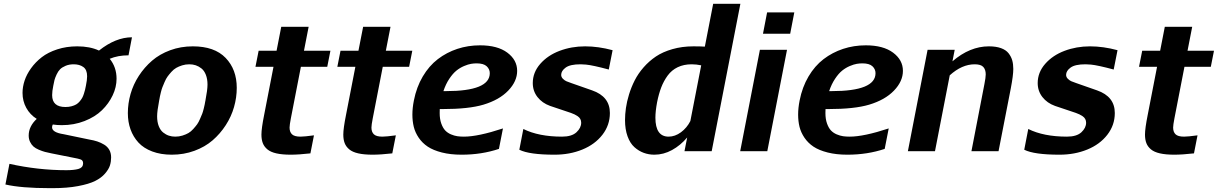

<svg xmlns="http://www.w3.org/2000/svg" viewBox="-20 -790 6362 1003"><path d="M252.4 -293Q252.4 -231 321.8 -231Q339.4 -231 353.8 -234.9Q368.2 -238.8 378.2 -244.6Q388.2 -250.5 396.5 -260.5Q404.8 -270.5 409.4 -278.8Q414.1 -287.1 418.2 -300Q422.4 -313 424.3 -321Q426.3 -329.1 428.7 -341.8Q435.1 -372.6 435.1 -391.6Q435.1 -425.8 415.3 -439.9Q395.5 -454.1 365.2 -454.1Q341.3 -454.1 322.8 -446.3Q304.2 -438.5 293.9 -428.2Q283.7 -418 275.6 -400.6Q267.6 -383.3 264.6 -371.8Q261.7 -360.4 258.3 -341.8Q252.4 -313.5 252.4 -293ZM97.7 -304.7Q97.7 -335.9 108.4 -368.7Q119.1 -401.4 142.3 -433.6Q165.5 -465.8 198.2 -491.2Q231 -516.6 279.1 -532.2Q327.1 -547.9 383.3 -547.9Q449.7 -547.9 497.1 -525.9Q584.5 -595.2 669.4 -595.2L651.4 -501Q596.2 -501 553.2 -482.9Q588.9 -439 588.9 -378.9Q588.9 -335 568.6 -292Q548.3 -249 512.5 -214.1Q476.6 -179.2 421.6 -157.7Q366.7 -136.2 303.2 -136.2Q277.8 -136.2 255.9 -139.6Q252 -133.3 252 -125Q252 -98.1 312.5 -88.9L446.8 -61Q470.2 -57.1 488.5 -51Q506.8 -44.9 524.2 -34.4Q541.5 -23.9 551 -7.1Q560.5 9.8 560.5 32.2Q560.5 54.2 554.4 74Q548.3 93.8 528.8 116.5Q509.3 139.2 477.1 155.3Q444.8 171.4 387.9 182.1Q331.1 192.9 255.4 192.9H240.2Q91.8 192.9 8.3 173.8L29.3 65.9Q179.2 99.1 326.7 99.1Q365.2 99.1 388.9 92.8Q412.6 86.4 414.1 65.9Q414.1 61 413.6 57.4Q413.1 53.7 411.1 51Q409.2 48.3 408.2 46.9Q407.2 45.4 403.3 43.9Q399.4 42.5 398.2 42Q397 41.5 391.1 40Q385.3 38.6 383.8 38.1L249 11.2Q228.5 7.3 214.4 3.4Q200.2 -0.5 182.9 -7.8Q165.5 -15.1 155 -24.4Q144.5 -33.7 137.2 -48.6Q129.9 -63.5 129.9 -82Q129.9 -129.9 171.9 -168.9Q136.7 -190.9 117.2 -226.6Q97.7 -262.2 97.7 -304.7Z M800.8 -182.1Q800.8 -152.8 809.3 -131.1Q817.9 -109.4 832.3 -97.9Q846.7 -86.4 862.3 -81.3Q877.9 -76.2 895.5 -76.2Q915.5 -76.2 933.3 -81.8Q951.2 -87.4 964.4 -95Q977.5 -102.5 989.7 -116.2Q1002 -129.9 1009.8 -140.6Q1017.6 -151.4 1025.1 -169.2Q1032.7 -187 1036.4 -196Q1040 -205.1 1044.4 -222.9Q1048.8 -240.7 1049.3 -244.1Q1049.8 -247.6 1052.2 -260.3Q1052.7 -262.2 1053 -263.2Q1053.2 -264.2 1053.2 -265.1Q1064 -320.8 1064 -348.1Q1064 -377.4 1055.4 -399.2Q1046.9 -420.9 1032.5 -432.4Q1018.1 -443.8 1002.4 -449Q986.8 -454.1 969.2 -454.1Q949.2 -454.1 931.4 -448.5Q913.6 -442.9 900.4 -435.3Q887.2 -427.7 875 -414.1Q862.8 -400.4 855 -389.6Q847.2 -378.9 839.6 -361.1Q832 -343.3 828.4 -334.2Q824.7 -325.2 820.3 -307.4Q815.9 -289.6 815.4 -286.1Q814.9 -282.7 812.5 -270Q812 -268.1 811.8 -267.1Q811.5 -266.1 811.5 -265.1Q800.8 -209.5 800.8 -182.1ZM647.9 -199.2Q647.9 -249.5 662.1 -299.3Q676.3 -349.1 705.3 -393.8Q734.4 -438.5 774.2 -472.9Q814 -507.3 869.1 -527.6Q924.3 -547.9 987.3 -547.9Q1100.6 -547.9 1158.7 -487.5Q1216.8 -427.2 1216.8 -331.1Q1216.8 -280.8 1202.6 -231Q1188.5 -181.2 1159.4 -136.2Q1130.4 -91.3 1090.6 -56.9Q1050.8 -22.5 995.6 -2.2Q940.4 18.1 877.4 18.1Q819.8 18.1 775.1 1.2Q730.5 -15.6 703.1 -45.4Q675.8 -75.2 661.9 -114Q647.9 -152.8 647.9 -199.2Z M1499.5 -171.9Q1492.7 -136.7 1492.7 -123.5Q1492.7 -100.6 1505.4 -88.4Q1518.1 -76.2 1549.8 -76.2Q1569.8 -76.2 1620.1 -83L1601.6 11.2Q1541 18.1 1498.5 18.1Q1454.1 18.1 1423.8 11.2Q1393.6 4.4 1376.7 -9.8Q1359.9 -23.9 1352.8 -42.5Q1345.7 -61 1345.7 -86.9Q1345.7 -119.1 1359.9 -189.9L1408.7 -440.9H1314.5L1331.1 -524.9H1424.8L1449.2 -649.9H1592.3L1567.9 -524.9H1706.1L1689.5 -440.9H1551.8Z M1927.2 -171.9Q1920.4 -136.7 1920.4 -123.5Q1920.4 -100.6 1933.1 -88.4Q1945.8 -76.2 1977.5 -76.2Q1997.6 -76.2 2047.9 -83L2029.3 11.2Q1968.8 18.1 1926.3 18.1Q1881.8 18.1 1851.6 11.2Q1821.3 4.4 1804.4 -9.8Q1787.6 -23.9 1780.5 -42.5Q1773.4 -61 1773.4 -86.9Q1773.4 -119.1 1787.6 -189.9L1836.4 -440.9H1742.2L1758.8 -524.9H1852.5L1877 -649.9H2020L1995.6 -524.9H2133.8L2117.2 -440.9H1979.5Z M2487.8 -553.2Q2579.1 -553.2 2630.4 -514.9Q2681.6 -476.6 2681.6 -419.9Q2681.6 -365.2 2635 -316.7Q2588.4 -268.1 2505.4 -243.2Q2428.7 -220.2 2291 -220.2H2277.3Q2276.9 -212.9 2276.9 -199.2Q2276.9 -168 2285.2 -144.8Q2293.5 -121.6 2305.7 -108.6Q2317.9 -95.7 2335.7 -88.1Q2353.5 -80.6 2369.1 -78.4Q2384.8 -76.2 2403.3 -76.2Q2477.5 -76.2 2607.4 -119.1L2586.4 -12.2Q2496.1 18.1 2391.6 18.1Q2333.5 18.1 2288.3 6.6Q2243.2 -4.9 2214.6 -23.9Q2186 -43 2167.5 -70.3Q2148.9 -97.7 2141.6 -127.2Q2134.3 -156.7 2134.3 -191.4Q2134.3 -226.1 2142.1 -265.1Q2155.8 -335 2188.5 -390.4Q2221.2 -445.8 2267.1 -481Q2313 -516.1 2369.1 -534.7Q2425.3 -553.2 2487.8 -553.2ZM2309.6 -314Q2538.6 -314 2538.6 -407.7Q2538.6 -428.7 2522.5 -443.8Q2506.3 -459 2469.7 -459Q2455.6 -459 2440.7 -456.5Q2425.8 -454.1 2404.3 -445.1Q2382.8 -436 2364.3 -421.1Q2345.7 -406.2 2327.1 -378.4Q2308.6 -350.6 2296.4 -314Z M3166 -199.7Q3166 -136.2 3127 -85.9Q3087.9 -35.6 3022.2 -8.8Q2956.5 18.1 2877 18.1Q2744.6 18.1 2692.9 -7.8L2713.9 -116.2Q2794.4 -76.2 2916 -76.2Q2966.8 -76.2 2991.5 -99.1Q3016.1 -122.1 3016.1 -148.9Q3016.1 -159.7 3011.5 -168.2Q3006.8 -176.8 2997.8 -182.9Q2988.8 -189 2981.4 -192.4Q2974.1 -195.8 2962.4 -200.2L2853.5 -236.8Q2812.5 -251.5 2787.8 -283Q2763.2 -314.5 2763.2 -356Q2763.2 -411.6 2802.2 -456.3Q2841.3 -501 2903.3 -524.4Q2965.3 -547.9 3036.6 -547.9Q3105.5 -547.9 3180.2 -527.8L3160.2 -426.8Q3076.7 -449.2 3041 -452.6Q3026.4 -454.1 3012.7 -454.1Q2958.5 -454.1 2935.1 -437Q2911.6 -419.9 2911.6 -398.9Q2911.6 -387.2 2920.9 -378.2Q2930.2 -369.1 2939 -365.5Q2947.8 -361.8 2964.4 -356L3073.2 -317.9Q3166 -285.6 3166 -199.7Z M3245.1 -162.6Q3245.1 -192.9 3249.8 -225.8Q3254.4 -258.8 3266.1 -296.9Q3277.8 -335 3295.7 -370.1Q3313.5 -405.3 3342 -438Q3370.6 -470.7 3406.5 -494.9Q3442.4 -519 3492.9 -533.4Q3543.5 -547.9 3602.5 -547.9Q3640.1 -547.9 3662.1 -546.4L3705.6 -770H3847.7L3697.8 0H3555.7L3569.8 -71.8Q3534.7 -30.3 3490.5 -6.1Q3446.3 18.1 3398.4 18.1Q3369.1 18.1 3343 8.5Q3316.9 -1 3294.2 -21.2Q3271.5 -41.5 3258.3 -77.9Q3245.1 -114.3 3245.1 -162.6ZM3593.3 -454.1Q3552.2 -454.1 3520.5 -439Q3488.8 -423.8 3468 -395.5Q3447.3 -367.2 3434.3 -333.5Q3421.4 -299.8 3412.6 -255.9Q3403.8 -209 3403.8 -175.3Q3403.8 -76.2 3472.7 -76.2Q3506.3 -76.2 3537.4 -99.1Q3568.4 -122.1 3586.4 -157.7L3643.1 -448.7Q3617.7 -454.1 3593.3 -454.1Z M4107.9 -613.8H3965.8L3987.3 -725.1H4129.4ZM3988.3 0H3846.7L3949.7 -529.8H4091.3Z M4502.9 -553.2Q4594.2 -553.2 4645.5 -514.9Q4696.8 -476.6 4696.8 -419.9Q4696.8 -365.2 4650.1 -316.7Q4603.5 -268.1 4520.5 -243.2Q4443.8 -220.2 4306.2 -220.2H4292.5Q4292 -212.9 4292 -199.2Q4292 -168 4300.3 -144.8Q4308.6 -121.6 4320.8 -108.6Q4333 -95.7 4350.8 -88.1Q4368.7 -80.6 4384.3 -78.4Q4399.9 -76.2 4418.5 -76.2Q4492.7 -76.2 4622.6 -119.1L4601.6 -12.2Q4511.2 18.1 4406.7 18.1Q4348.6 18.1 4303.5 6.6Q4258.3 -4.9 4229.7 -23.9Q4201.2 -43 4182.6 -70.3Q4164.1 -97.7 4156.7 -127.2Q4149.4 -156.7 4149.4 -191.4Q4149.4 -226.1 4157.2 -265.1Q4170.9 -335 4203.6 -390.4Q4236.3 -445.8 4282.2 -481Q4328.1 -516.1 4384.3 -534.7Q4440.4 -553.2 4502.9 -553.2ZM4324.7 -314Q4553.7 -314 4553.7 -407.7Q4553.7 -428.7 4537.6 -443.8Q4521.5 -459 4484.9 -459Q4470.7 -459 4455.8 -456.5Q4440.9 -454.1 4419.4 -445.1Q4397.9 -436 4379.4 -421.1Q4360.8 -406.2 4342.3 -378.4Q4323.7 -350.6 4311.5 -314Z M5122.6 -351.1Q5129.4 -385.3 5129.4 -401.4Q5129.4 -426.3 5116.7 -440.2Q5104 -454.1 5071.8 -454.1Q5004.9 -454.1 4941.4 -396.5L4864.3 0H4722.7L4825.7 -529.8H4967.3L4955.6 -469.7Q5046.4 -547.9 5146 -547.9Q5183.1 -547.9 5209 -538.6Q5234.9 -529.3 5248.5 -512Q5262.2 -494.6 5267.8 -474.9Q5273.4 -455.1 5273.4 -429.7Q5273.4 -396.5 5260.3 -328.1L5196.3 0H5054.7Z M5803.7 -199.7Q5803.7 -136.2 5764.6 -85.9Q5725.6 -35.6 5659.9 -8.8Q5594.2 18.1 5514.6 18.1Q5382.3 18.1 5330.6 -7.8L5351.6 -116.2Q5432.1 -76.2 5553.7 -76.2Q5604.5 -76.2 5629.2 -99.1Q5653.8 -122.1 5653.8 -148.9Q5653.8 -159.7 5649.2 -168.2Q5644.5 -176.8 5635.5 -182.9Q5626.5 -189 5619.1 -192.4Q5611.8 -195.8 5600.1 -200.2L5491.2 -236.8Q5450.2 -251.5 5425.5 -283Q5400.9 -314.5 5400.9 -356Q5400.9 -411.6 5439.9 -456.3Q5479 -501 5541 -524.4Q5603 -547.9 5674.3 -547.9Q5743.2 -547.9 5817.9 -527.8L5797.9 -426.8Q5714.4 -449.2 5678.7 -452.6Q5664.1 -454.1 5650.4 -454.1Q5596.2 -454.1 5572.8 -437Q5549.3 -419.9 5549.3 -398.9Q5549.3 -387.2 5558.6 -378.2Q5567.9 -369.1 5576.7 -365.5Q5585.4 -361.8 5602.1 -356L5710.9 -317.9Q5803.7 -285.6 5803.7 -199.7Z M6115.2 -171.9Q6108.4 -136.7 6108.4 -123.5Q6108.4 -100.6 6121.1 -88.4Q6133.8 -76.2 6165.5 -76.2Q6185.5 -76.2 6235.8 -83L6217.3 11.2Q6156.7 18.1 6114.3 18.1Q6069.8 18.1 6039.6 11.2Q6009.3 4.4 5992.4 -9.8Q5975.6 -23.9 5968.5 -42.5Q5961.4 -61 5961.4 -86.9Q5961.4 -119.1 5975.6 -189.9L6024.4 -440.9H5930.2L5946.8 -524.9H6040.5L6064.9 -649.9H6208L6183.6 -524.9H6321.8L6305.2 -440.9H6167.5Z"/></svg>

Font: Aurulent Sans
Style: BoldItalic
Weight: 700
Italic angle: -11°
Version: Version 2007.05.04